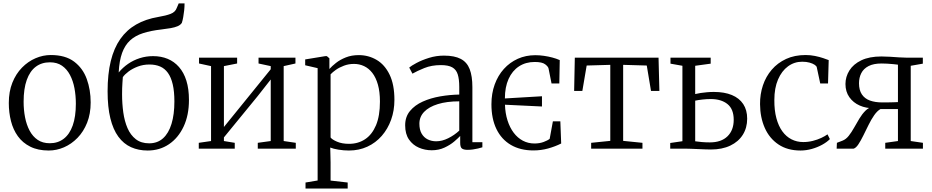

<svg xmlns="http://www.w3.org/2000/svg" viewBox="-20 -878 5503 1134"><path d="M32 -269.5Q32 -337 53 -389.5Q74 -442 109.8 -478.5Q145.5 -515 189.8 -534Q234 -553 280 -553Q366 -553 417.8 -514Q469.5 -475 492.5 -411.2Q515.5 -347.5 515.5 -273Q515.5 -206 494.5 -153.2Q473.5 -100.5 437.8 -63.8Q402 -27 358 -8Q314 11 268 11Q204 11 158.8 -11.8Q113.5 -34.5 85.5 -73.5Q57.5 -112.5 44.8 -163Q32 -213.5 32 -269.5ZM274 -32Q322 -32 356.5 -58.5Q391 -85 409.5 -137Q428 -189 428 -265.5Q428 -313 419.8 -357Q411.5 -401 393.2 -435.5Q375 -470 346 -490Q317 -510 275 -510Q226 -510 191.2 -483.8Q156.5 -457.5 138 -405.8Q119.5 -354 119.5 -277Q119.5 -229 128 -185Q136.5 -141 155 -106.2Q173.5 -71.5 202.8 -51.8Q232 -32 274 -32Z M852 11Q797.5 11 753.8 -8.8Q710 -28.5 679 -70.8Q648 -113 631.8 -179.2Q615.5 -245.5 615.5 -338.5Q615.5 -440.5 634.2 -517.2Q653 -594 690.5 -647.5Q728 -701 784.2 -733.2Q840.5 -765.5 915.5 -778Q960 -785.5 987.5 -796Q1015 -806.5 1023.5 -830L1035.5 -858H1070Q1070 -837 1067.8 -816.5Q1065.5 -796 1062.2 -777.2Q1059 -758.5 1054 -743Q1046 -730.5 1029 -723.2Q1012 -716 988 -711.8Q964 -707.5 933.5 -704Q871 -697 825 -682.2Q779 -667.5 748.5 -639.5Q718 -611.5 701.2 -565.5Q684.5 -519.5 681 -450Q705 -479 736.5 -500.8Q768 -522.5 805.5 -534.5Q843 -546.5 884 -546.5Q931.5 -546.5 970.2 -530.5Q1009 -514.5 1037.2 -482.2Q1065.5 -450 1080.8 -401.5Q1096 -353 1096 -287.5Q1096 -197.5 1064.5 -130.5Q1033 -63.5 978 -26.2Q923 11 852 11ZM861 -31.5Q910 -31.5 943 -61.2Q976 -91 993 -146.5Q1010 -202 1010 -278.5Q1010 -338 1000.2 -379.8Q990.5 -421.5 971.8 -447.5Q953 -473.5 925.8 -485.2Q898.5 -497 862.5 -497Q826 -497 794.2 -485Q762.5 -473 739.5 -455.8Q716.5 -438.5 705.5 -422.5Q704.5 -405.5 703.2 -389.8Q702 -374 701.5 -357.2Q701 -340.5 701 -321Q701 -266 708.2 -214Q715.5 -162 733.2 -121Q751 -80 782.2 -55.8Q813.5 -31.5 861 -31.5Z M1154 0V-34.5L1226.5 -45V-487.5L1155.5 -503V-537.5H1380.5V-503L1302.5 -487.5V-128L1373.5 -215.5L1579 -469V-487.5L1507 -503V-537.5H1725V-503L1655.5 -487.5V-45L1727 -34.5V0H1502.5V-34.5L1579 -45V-408.5L1502.5 -311L1302.5 -66.5V-45L1366.5 -34.5V0Z M1784.5 235.5V200L1856 188V-475.5L1782.5 -492.5V-527L1901.5 -546.5H1910.5L1925.5 -533.5V-470.5Q1940 -487 1964.2 -506.2Q1988.5 -525.5 2022.5 -539Q2056.5 -552.5 2099 -552.5Q2156.5 -552.5 2204.5 -524.2Q2252.5 -496 2281 -437.2Q2309.5 -378.5 2309.5 -288Q2309.5 -225 2290 -170.8Q2270.5 -116.5 2234.8 -75.5Q2199 -34.5 2149.8 -11.8Q2100.5 11 2041 11Q2010.5 11 1979.5 6Q1948.5 1 1930.5 -6.5L1932.5 80V188.5L2033.5 200V235.5ZM2041.5 -28.5Q2095.5 -28.5 2136.5 -55.8Q2177.5 -83 2200.8 -138.2Q2224 -193.5 2224 -278Q2224 -336 2212 -378.2Q2200 -420.5 2179 -447.5Q2158 -474.5 2130.2 -487.5Q2102.5 -500.5 2071 -500.5Q2039 -500.5 2011.8 -490.2Q1984.5 -480 1964.2 -465.8Q1944 -451.5 1932.5 -439V-66Q1941 -54 1970.5 -41.2Q2000 -28.5 2041.5 -28.5Z M2530 9.5Q2489.5 9.5 2453.8 -6Q2418 -21.5 2395.5 -54Q2373 -86.5 2373 -138Q2373 -188 2401.5 -222.5Q2430 -257 2476.8 -278Q2523.5 -299 2580 -308.8Q2636.5 -318.5 2692.5 -319.5V-364.5Q2692.5 -410.5 2683.5 -438.8Q2674.5 -467 2651.2 -480.2Q2628 -493.5 2584 -493.5Q2529 -493.5 2486 -476Q2443 -458.5 2416 -443L2397 -479Q2409 -489.5 2440.2 -506.2Q2471.5 -523 2513.8 -536.2Q2556 -549.5 2602 -549.5Q2664.5 -549.5 2701.2 -530.2Q2738 -511 2754 -469.8Q2770 -428.5 2770 -363V-38H2829V-8Q2818 -4.5 2803.5 -1Q2789 2.5 2772.8 4.8Q2756.5 7 2741.5 7Q2719.5 7 2708.8 -0.5Q2698 -8 2698 -34.5V-75Q2686.5 -62.5 2662.8 -42.2Q2639 -22 2605.2 -6.2Q2571.5 9.5 2530 9.5ZM2556.5 -43.5Q2591 -43.5 2627.2 -61.5Q2663.5 -79.5 2692.5 -106.5V-279.5Q2619 -279.5 2566.2 -263.2Q2513.5 -247 2485.2 -217.5Q2457 -188 2457 -147.5Q2457 -111.5 2470.5 -88.5Q2484 -65.5 2506.5 -54.5Q2529 -43.5 2556.5 -43.5Z M3130.5 10.5Q3053 10.5 2997.2 -22.2Q2941.5 -55 2912 -116Q2882.5 -177 2882.5 -262Q2882.5 -326 2901.8 -379Q2921 -432 2956 -470.8Q2991 -509.5 3038.2 -530.8Q3085.5 -552 3141.5 -552Q3167.5 -552 3193 -548.2Q3218.5 -544.5 3242.2 -538.2Q3266 -532 3286 -523L3283.5 -385H3237.5L3220 -473Q3218 -484.5 3200 -498.2Q3182 -512 3138 -512Q3085 -512 3045.2 -486Q3005.5 -460 2983.8 -411.8Q2962 -363.5 2962 -296.5L3181 -309.5V-249L2962.5 -259.5Q2964 -209 2977.5 -166.8Q2991 -124.5 3014 -94Q3037 -63.5 3068.2 -47Q3099.5 -30.5 3137 -30.5Q3166.5 -30.5 3190.8 -39.5Q3215 -48.5 3226.5 -58L3245.5 -161.5H3289.5L3294.5 -30.5Q3260 -13 3217.8 -1.2Q3175.5 10.5 3130.5 10.5Z M3471.5 0V-34.5L3584.5 -46V-495L3445 -491L3419.5 -341H3371L3375 -537.5H3869.5L3874.5 -341H3825L3800 -491L3660.5 -495V-46L3774.5 -34.5V0Z M3938.5 0V-33.5L4010.5 -44V-489.5L3940 -502V-537.5H4177.5V-502L4086 -489.5V-322.5Q4100.5 -326 4118.2 -328.8Q4136 -331.5 4156 -333.2Q4176 -335 4196 -335Q4258.5 -335 4302.5 -316.8Q4346.5 -298.5 4369.8 -263.2Q4393 -228 4393 -177Q4393 -123 4367.2 -82Q4341.5 -41 4293.2 -18Q4245 5 4178.5 5Q4164.5 5 4144.5 4.2Q4124.5 3.5 4103 2.5Q4081.5 1.5 4062.2 0.8Q4043 0 4029.5 0ZM4172.5 -37Q4240 -37 4276.8 -73Q4313.5 -109 4313.5 -170.5Q4313.5 -233.5 4276.8 -263.2Q4240 -293 4177.5 -293Q4154 -293 4129.2 -290.2Q4104.5 -287.5 4086 -283.5V-43.5Q4103 -41 4125.2 -39Q4147.5 -37 4172.5 -37Z M4708 11Q4631 11 4577.8 -24.8Q4524.5 -60.5 4497 -122.5Q4469.5 -184.5 4469 -263Q4468.5 -321.5 4486 -373.8Q4503.5 -426 4538 -466.2Q4572.5 -506.5 4622.8 -529.8Q4673 -553 4738.5 -553Q4766.5 -553 4793.5 -547.5Q4820.5 -542 4841.8 -534.8Q4863 -527.5 4874.5 -523L4870.5 -385H4824.5L4804 -481Q4802.5 -488 4791.2 -495.5Q4780 -503 4761.5 -508.2Q4743 -513.5 4718 -513.5Q4671.5 -513.5 4634.2 -486.2Q4597 -459 4575.2 -408.5Q4553.5 -358 4553.5 -287.5Q4553 -226.5 4565.5 -180Q4578 -133.5 4600.8 -102.2Q4623.5 -71 4655 -55Q4686.5 -39 4724 -39Q4753.5 -39 4781 -46Q4808.5 -53 4830.8 -63.5Q4853 -74 4867.5 -84.5L4881.5 -56.5Q4864 -38.5 4835.8 -23Q4807.5 -7.5 4774.2 1.8Q4741 11 4708 11Z M4921.5 0 4923 -34.5 4955.5 -47Q4976.5 -55 4993 -76Q5009.5 -97 5024.5 -123.8Q5039.5 -150.5 5055.5 -177.2Q5071.5 -204 5091.2 -223.8Q5111 -243.5 5137 -249.5L5140 -239Q5095.5 -238 5057.5 -254.8Q5019.5 -271.5 4996.5 -304Q4973.5 -336.5 4973.5 -382Q4973.5 -424.5 4996.8 -461.8Q5020 -499 5067.2 -521.8Q5114.5 -544.5 5186 -544.5Q5209 -544.5 5236.5 -542.8Q5264 -541 5289.8 -539.2Q5315.5 -537.5 5332.5 -537.5H5430.5V-502L5359 -489.5V-45L5431 -34.5V0H5208.5V-34.5L5283.5 -45V-234H5180.5Q5161 -223 5143.2 -197.5Q5125.5 -172 5109.8 -140Q5094 -108 5079 -77.5Q5064 -47 5049.8 -25.5Q5035.5 -4 5021.5 0ZM5191.5 -273Q5205.5 -273 5223.2 -273.2Q5241 -273.5 5257.8 -274Q5274.5 -274.5 5283.5 -275V-496Q5273.5 -497.5 5256.2 -499.2Q5239 -501 5220 -502Q5201 -503 5186.5 -503Q5139.5 -503 5110 -487.8Q5080.5 -472.5 5067 -446Q5053.5 -419.5 5053.5 -386Q5053.5 -346 5070.2 -320.8Q5087 -295.5 5118 -284.2Q5149 -273 5191.5 -273Z"/></svg>

Font: Merriweather 60pt Light
Style: Regular
Weight: 300
Version: Version 2.100